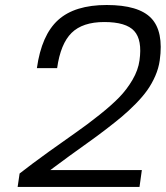

<svg xmlns="http://www.w3.org/2000/svg" viewBox="-20 -740 656 760"><path d="M179.2 -66.9H541.5L532.2 0H49.8L57.6 -53.2Q106.9 -91.8 172.1 -138.7Q237.3 -185.5 281.5 -216.3Q325.7 -247.1 374 -285.6Q422.4 -324.2 452.4 -355.2Q482.4 -386.2 504.6 -424.3Q526.9 -462.4 532.2 -501Q543.5 -582 511.2 -617.4Q479 -652.8 392.6 -652.8Q307.1 -652.8 263.4 -609.9Q219.7 -566.9 206.1 -470.2H126Q144.5 -601.6 210.2 -660.9Q275.9 -720.2 402.3 -720.2Q528.8 -720.2 578.6 -668Q628.4 -615.7 612.3 -501Q607.9 -469.7 594.7 -439.5Q581.5 -409.2 563.2 -383.3Q544.9 -357.4 517.3 -329.3Q489.7 -301.3 462.4 -278.3Q435.1 -255.4 397.7 -226.8Q360.4 -198.2 328.6 -175.8Q296.9 -153.3 254.2 -122.3Q211.4 -91.3 179.2 -66.9Z"/></svg>

Font: Fivo Sans
Style: Italic
Weight: 400
Designer: Alexander Slobzheninov
Foundry: Alexander Slobzheninov
Version: 1.0